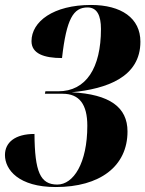

<svg xmlns="http://www.w3.org/2000/svg" viewBox="-20 -744 586 774"><path d="M205 10C382 10 494 -73 494 -214C494 -312 422 -364 269 -372C411 -386 546 -433 546 -576C546 -671 469 -724 347 -724C195 -724 107 -657 107 -578C107 -528 157 -510 230 -510C248 -669 276 -714 333 -714C371 -714 387 -682 387 -627C387 -470 327 -376 215 -376H163L161 -366H233C300 -366 332 -323 332 -237C332 -86 276 0 211 0C142 0 120 -52 119 -204C41 -204 0 -170 0 -119C0 -60 55 10 205 10Z"/></svg>

Font: Noto Serif Display SemiCondensed ExtraBold
Style: Italic
Weight: 800
Width: 4
Italic angle: -12°
Designer: Monotype Design Team
Foundry: Monotype Imaging Inc.
Version: Version 2.009